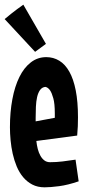

<svg xmlns="http://www.w3.org/2000/svg" viewBox="-26 -781 371 813"><path d="M307.1 -13.2Q261.7 2.4 224.4 7.3Q187 12.2 163.1 12.2Q133.3 12.2 110.8 0.5Q88.4 -11.2 72 -30.8Q55.7 -50.3 44.9 -75.9Q34.2 -101.6 27.8 -129.9Q21.5 -158.2 18.8 -187.3Q16.1 -216.3 16.1 -242.2Q16.1 -306.6 26.4 -361.1Q36.6 -415.5 56.2 -455.1Q75.7 -494.6 104.5 -516.8Q133.3 -539.1 169.9 -539.1Q200.2 -539.1 225.1 -523.9Q250 -508.8 267.6 -477.5Q285.2 -446.3 294.7 -398.2Q304.2 -350.1 304.2 -284.2Q304.2 -265.6 303.5 -246.6Q302.7 -227.5 300.8 -207L127.9 -184.1Q129.9 -166 134 -149.9Q138.2 -133.8 145.3 -121.3Q152.3 -108.9 162.1 -101.6Q171.9 -94.2 186 -94.2Q212.4 -94.2 238.8 -97.4Q265.1 -100.6 293.9 -105ZM125 -267.1 206.1 -282.2V-300.8Q206.1 -342.3 199.7 -365Q193.4 -387.7 186 -398.4Q177.2 -411.1 166 -413.1Q151.9 -411.6 143.6 -399.9Q135.3 -388.2 131.1 -369.9Q127 -351.6 126 -328.6Q125 -305.7 125 -282.2ZM168.5 -595.2 122.6 -561.5 -6.3 -700.2Q6.8 -711.4 20.5 -722.2Q32.2 -731.4 46.1 -741.9Q60.1 -752.4 72.8 -761.2Z"/></svg>

Font: Mouse Memoirs
Style: Regular
Weight: 400
Version: Version 1.000